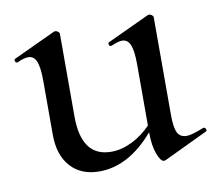

<svg xmlns="http://www.w3.org/2000/svg" viewBox="-55 -458 606 532"><g transform="rotate(-10 248.5 -192.0)"><path d="M490 -60Q494 -60 496 -55.5Q498 -51 495 -49L371 10Q369 11 366 11Q357 11 348 -12.5Q339 -36 339 -74Q268 9 185 9Q134 9 104.5 -23.5Q75 -56 75 -114V-265Q75 -303 68 -320Q61 -337 45 -337Q33 -337 14 -328H12Q8 -328 7 -333Q6 -338 9 -339L127 -394L131 -395Q135 -395 139 -392Q143 -389 143 -386V-153Q143 -39 227 -39Q256 -39 285.5 -53.5Q315 -68 339 -93V-265Q339 -303 332 -320Q325 -337 309 -337Q298 -337 278 -328H276Q272 -328 271 -333Q270 -338 273 -339L391 -394L395 -395Q399 -395 403 -392Q407 -389 407 -386V-110Q407 -75 414.5 -60.5Q422 -46 440 -46Q455 -46 489 -60Z"/></g></svg>

Font: Cormorant Infant Medium
Style: Regular
Weight: 500
Designer: Christian Thalmann (Catharsis Fonts)
Version: Version 3.000